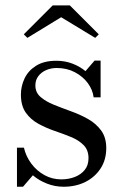

<svg xmlns="http://www.w3.org/2000/svg" viewBox="-20 -700 477 730"><path d="M44.5 10V-138.5H71Q78.5 -105.5 99 -78Q119.5 -50.5 149 -34.2Q178.5 -18 213 -18Q240.5 -18 264 -27Q287.5 -36 302 -53.8Q316.5 -71.5 316.5 -98.5Q316.5 -129.5 298 -148.2Q279.5 -167 250.2 -179Q221 -191 188 -202.2Q155 -213.5 125.8 -229.5Q96.5 -245.5 78 -271.8Q59.5 -298 59.5 -340.5Q59.5 -372.5 73.5 -402Q87.5 -431.5 117.5 -450.2Q147.5 -469 194.5 -469Q227 -469 255.2 -458.2Q283.5 -447.5 305 -429.5L339.5 -469.5H362.5V-330H336Q332.5 -358.5 314 -383.8Q295.5 -409 265 -425.2Q234.5 -441.5 195.5 -441.5Q173.5 -441.5 155 -433.2Q136.5 -425 125.5 -410.2Q114.5 -395.5 114.5 -375Q114.5 -348.5 134 -331.5Q153.5 -314.5 184.2 -302Q215 -289.5 249.2 -277.2Q283.5 -265 314.2 -247.8Q345 -230.5 364.5 -204Q384 -177.5 384 -137Q384 -92.5 362.5 -59.5Q341 -26.5 304.5 -8.2Q268 10 222 10Q189 10 158.8 -1.8Q128.5 -13.5 105 -33.5L67.5 10ZM84 -556 70.5 -569.5 180.5 -679.5H245.5L355.5 -569.5L342 -556L212.5 -634.5Z"/></svg>

Font: Bodoni Moda 9pt
Style: Regular
Weight: 400
Designer: Owen Earl
Foundry: indestructible type
Version: Version 2.005